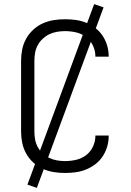

<svg xmlns="http://www.w3.org/2000/svg" viewBox="-20 -837 640 938"><path d="M297 8Q269 8 241.5 3.5Q214 -1 188.5 -12.5Q163 -24 142 -43.5Q121 -63 107.5 -87.5Q94 -112 88.5 -139.5Q83 -167 83 -195V-540Q83 -568 88.5 -595.5Q94 -623 107.5 -647.5Q121 -672 142 -691.5Q163 -711 188.5 -722.5Q214 -734 241.5 -738.5Q269 -743 297 -743Q324 -743 350 -739.5Q376 -736 400.5 -726Q425 -716 446 -700Q467 -684 481.5 -662Q496 -640 503.5 -614.5Q511 -589 511 -563Q511 -562 511 -561.5Q511 -561 511 -560H446Q446 -560 446 -560.5Q446 -561 446 -562Q446 -589 434 -614.5Q422 -640 400 -656.5Q378 -673 351 -679Q324 -685 297 -685Q278 -685 258 -681.5Q238 -678 220.5 -669.5Q203 -661 188.5 -647.5Q174 -634 164.5 -616.5Q155 -599 151.5 -579.5Q148 -560 148 -540V-195Q148 -175 151.5 -155.5Q155 -136 164.5 -118.5Q174 -101 188.5 -87.5Q203 -74 220.5 -65.5Q238 -57 258 -53.5Q278 -50 297 -50Q324 -50 351 -56Q378 -62 400 -78.5Q422 -95 434 -120.5Q446 -146 446 -173Q446 -174 446 -174.5Q446 -175 446 -175H511Q511 -174 511 -173.5Q511 -173 511 -172Q511 -146 503.5 -120.5Q496 -95 481.5 -73Q467 -51 446 -35Q425 -19 400.5 -9Q376 1 350 4.5Q324 8 297 8ZM160 81 114 65 440 -817 486 -801Z"/></svg>

Font: Iosevka Custom Light Extended
Style: Regular
Weight: 300
Width: 7
Monospace: yes
Designer: Belleve Invis
Foundry: Belleve Invis
Version: Version 11.2.4; ttfautohint (v1.8.4)